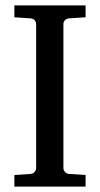

<svg xmlns="http://www.w3.org/2000/svg" viewBox="-20 -691 370 711"><path d="M33.2 0V-43L92.8 -46.9Q103.5 -47.9 108.6 -54.7Q113.8 -61.5 113.8 -68.8V-602.1Q113.8 -609.4 108.6 -615.7Q103.5 -622.1 92.8 -623L33.2 -627V-670.9H296.9V-627L235.8 -623Q225.6 -622.1 220.2 -615.7Q214.8 -609.4 214.8 -602.1V-68.8Q214.8 -61.5 220.2 -54.7Q225.6 -47.9 235.8 -46.9L296.9 -43V0Z"/></svg>

Font: BabelStone Ogham Pictish
Style: Bold
Weight: 700
Designer: Andrew West
Foundry: BabelStone
Version: Version 1.02 March 14, 2022